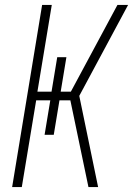

<svg xmlns="http://www.w3.org/2000/svg" viewBox="-20 -755 540 775"><path d="M337 0 264 -350H220L197 -211H160L183 -350H126L68 0H29L150 -735H189L131 -385H188L211 -524H248L225 -385H266L454 -735H497L300 -368L376 0Z"/></svg>

Font: Iosevka Extralight
Style: Italic
Weight: 200
Italic angle: -9°
Monospace: yes
Designer: Belleve Invis
Foundry: Belleve Invis
Version: Version 32.5.0; ttfautohint (v1.8.4)